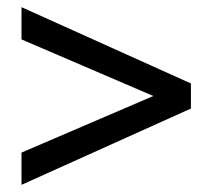

<svg xmlns="http://www.w3.org/2000/svg" viewBox="-20 -516 593 536"><path d="M40 0V-90L408 -248L40 -406V-496L513 -283V-213Z"/></svg>

Font: Atkinson Hyperlegible
Style: Regular
Weight: 400
Designer: Elliott Scott, Megan Eiswerth, Linus Boman, Theodore Petrosky
Foundry: Braille Institute
Version: Version 1.006; ttfautohint (v1.8.3)